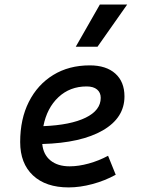

<svg xmlns="http://www.w3.org/2000/svg" viewBox="-20 -815 626 845"><path d="M286.6 -83Q325.7 -83 370.1 -95.2Q414.6 -107.4 455.6 -129.4L489.3 -45.9Q441.4 -19.5 386.7 -4.9Q332 9.8 282.2 9.8Q181.6 9.8 125.2 -43Q68.8 -95.7 68.8 -189.9Q68.8 -291.5 107.2 -367.2Q145.5 -442.9 214.4 -485.1Q283.2 -527.3 375 -527.3Q447.3 -527.3 487.5 -491.2Q527.8 -455.1 527.8 -390.6Q527.8 -296.4 432.4 -241.2Q336.9 -186 166 -181.2Q170.4 -134.8 202.1 -108.9Q233.9 -83 286.6 -83ZM170.9 -259.8Q290.5 -264.6 356.9 -297.1Q423.3 -329.6 423.3 -384.3Q423.3 -407.7 407.2 -421.1Q391.1 -434.6 361.3 -434.6Q287.6 -434.6 237.1 -387.2Q186.5 -339.8 170.9 -259.8ZM313.5 -609.4 419.4 -794.9H539.6L409.2 -609.4Z"/></svg>

Font: Cascadia Code NF
Style: Italic
Weight: 400
Italic angle: -10°
Monospace: yes
Designer: Aaron Bell
Foundry: Saja Typeworks
Version: Version 2404.023; ttfautohint (v1.8.4)